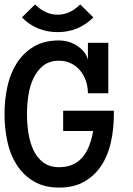

<svg xmlns="http://www.w3.org/2000/svg" viewBox="-30 -829 596 860"><path d="M480 -316.9Q480 -252 467 -192.9Q454.1 -133.8 424.6 -88.4Q395 -43 348.4 -15.9Q301.8 11.2 234.9 11.2Q168 11.2 121.6 -16.4Q75.2 -43.9 45.7 -89.4Q16.1 -134.8 3.2 -194.3Q-9.8 -253.9 -9.8 -317.9Q-9.8 -381.8 3.2 -441.4Q16.1 -501 45.7 -546.9Q75.2 -592.8 121.6 -620.4Q168 -647.9 234.9 -647.9Q253.9 -647.9 273.9 -642.6Q293.9 -637.2 312 -626.2Q330.1 -615.2 344 -599.1Q357.9 -583 363.8 -562V-637.2H455.1V-411.1H363.8Q363.8 -440.9 354.5 -467.5Q345.2 -494.1 328.1 -514.2Q311 -534.2 287.1 -545.7Q263.2 -557.1 234.9 -557.1Q191.9 -557.1 164.6 -535.6Q137.2 -514.2 120.6 -480Q104 -445.8 97.4 -403.3Q90.8 -360.8 90.8 -317.9Q90.8 -274.9 97.4 -232.4Q104 -189.9 120.1 -156Q136.2 -122.1 164.1 -101.1Q191.9 -80.1 234.9 -80.1Q296.9 -80.1 335 -119.6Q373 -159.2 387.2 -242.2H252.9V-333H480ZM388.2 -751Q321.8 -685.1 228 -685.1Q133.8 -685.1 67.9 -751L127 -809.1Q172.9 -763.2 228 -763.2Q283.2 -763.2 329.1 -809.1Z"/></svg>

Font: Anonymous Pro
Style: Bold
Weight: 700
Monospace: yes
Designer: Mark Simonson
Version: Version 1.003